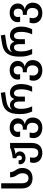

<svg xmlns="http://www.w3.org/2000/svg" viewBox="1808 -2618 1060 4715"><g transform="rotate(-90 2337.5 -260.0)"><path d="M319 10C473 10 571 -88 571 -239C571 -309 551 -355 522 -399C493 -443 468 -482 467 -542H340C340 -459 371 -408 401 -362C424 -328 441 -292 441 -236C441 -153 402 -89 319 -89C234 -89 195 -152 195 -255V-760H67V-264C67 -87 155 10 319 10Z M940 250C1097 250 1185 154 1185 -10V-542H1075C1001 -507 907 -487 810 -477V-390C852 -385 875 -359 875 -314C875 -278 853 -251 817 -251C782 -251 760 -274 760 -309C760 -316 761 -324 763 -332H667C663 -321 662 -308 662 -295C662 -219 725 -163 817 -163C911 -163 977 -222 977 -302C977 -350 951 -389 916 -405V-409C968 -416 1016 -428 1058 -447V-11C1058 88 1027 151 941 151C860 151 823 91 823 25C823 -4 826 -27 833 -52H713C702 -27 696 -2 696 39C696 159 792 250 940 250Z M1557 250C1713 250 1810 154 1810 14C1810 -102 1735 -165 1650 -179V-183C1735 -202 1790 -261 1790 -358C1790 -466 1700 -552 1562 -552C1427 -552 1331 -473 1331 -360C1331 -336 1335 -317 1342 -295H1466C1460 -315 1458 -332 1458 -350C1458 -414 1494 -453 1561 -453C1628 -453 1663 -407 1663 -346C1663 -282 1633 -229 1554 -229H1511V-130H1549C1635 -130 1680 -78 1680 6C1680 86 1643 151 1557 151C1468 151 1430 85 1430 17C1430 -8 1436 -41 1442 -62H1320C1311 -38 1303 -5 1303 32C1303 155 1398 250 1557 250Z M1957 0H2084C2042 -90 2023 -171 2023 -273C2023 -390 2058 -446 2121 -446C2177 -446 2202 -396 2202 -321V-178H2323V-321C2323 -399 2351 -446 2404 -446C2472 -446 2503 -377 2503 -274C2503 -173 2484 -90 2442 0H2568C2612 -95 2632 -169 2632 -275C2632 -432 2557 -545 2417 -545C2340 -545 2289 -506 2265 -441H2260C2237 -505 2188 -545 2119 -545C2078 -545 2040 -535 2006 -489H2003C2036 -585 2122 -615 2204 -631C2259 -641 2353 -653 2433 -665L2417 -770C2337 -760 2259 -748 2190 -734C1980 -696 1895 -564 1895 -318V-279C1895 -177 1915 -95 1957 0Z M2967 250C3123 250 3220 154 3220 14C3220 -102 3145 -165 3060 -179V-183C3145 -202 3200 -261 3200 -358C3200 -466 3110 -552 2972 -552C2837 -552 2741 -473 2741 -360C2741 -336 2745 -317 2752 -295H2876C2870 -315 2868 -332 2868 -350C2868 -414 2904 -453 2971 -453C3038 -453 3073 -407 3073 -346C3073 -282 3043 -229 2964 -229H2921V-130H2959C3045 -130 3090 -78 3090 6C3090 86 3053 151 2967 151C2878 151 2840 85 2840 17C2840 -8 2846 -41 2852 -62H2730C2721 -38 2713 -5 2713 32C2713 155 2808 250 2967 250Z M3367 0H3494C3452 -90 3433 -171 3433 -273C3433 -390 3468 -446 3531 -446C3587 -446 3612 -396 3612 -321V-178H3733V-321C3733 -399 3761 -446 3814 -446C3882 -446 3913 -377 3913 -274C3913 -173 3894 -90 3852 0H3978C4022 -95 4042 -169 4042 -275C4042 -432 3967 -545 3827 -545C3750 -545 3699 -506 3675 -441H3670C3647 -505 3598 -545 3529 -545C3488 -545 3450 -535 3416 -489H3413C3446 -585 3532 -615 3614 -631C3669 -641 3763 -653 3843 -665L3827 -770C3747 -760 3669 -748 3600 -734C3390 -696 3305 -564 3305 -318V-279C3305 -177 3325 -95 3367 0Z M4377 250C4533 250 4630 154 4630 14C4630 -102 4555 -165 4470 -179V-183C4555 -202 4610 -261 4610 -358C4610 -466 4520 -552 4382 -552C4247 -552 4151 -473 4151 -360C4151 -336 4155 -317 4162 -295H4286C4280 -315 4278 -332 4278 -350C4278 -414 4314 -453 4381 -453C4448 -453 4483 -407 4483 -346C4483 -282 4453 -229 4374 -229H4331V-130H4369C4455 -130 4500 -78 4500 6C4500 86 4463 151 4377 151C4288 151 4250 85 4250 17C4250 -8 4256 -41 4262 -62H4140C4131 -38 4123 -5 4123 32C4123 155 4218 250 4377 250Z"/></g></svg>

Font: Noto Sans Georgian SemiBold
Style: Regular
Weight: 600
Designer: Monotype Design Team, Akaki Razmadze
Foundry: Google LLC
Version: Version 2.005